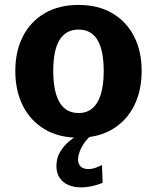

<svg xmlns="http://www.w3.org/2000/svg" viewBox="-20 -559 649 794"><path d="M304.8 10.4Q223.1 10.4 164.6 -24.5Q106 -59.4 74.6 -121.6Q43.3 -183.8 43.3 -265.8Q43.3 -347.2 74.7 -408.5Q106.2 -469.8 164.7 -504.2Q223.3 -538.6 304.8 -538.6Q386.2 -538.6 444.6 -504.2Q502.9 -469.8 534.4 -408.5Q565.8 -347.2 565.8 -265.8Q565.8 -183.8 534.5 -121.6Q503.1 -59.4 444.8 -24.5Q386.4 10.4 304.8 10.4ZM304.8 -91.6Q338.7 -91.6 361.8 -110.9Q384.9 -130.3 396.9 -168.8Q408.9 -207.3 408.9 -265.6Q408.9 -323.6 397.2 -361.5Q385.4 -399.4 362.3 -418.1Q339.1 -436.7 304.8 -436.7Q253.4 -436.7 226.8 -394.7Q200.2 -352.6 200.2 -265.6Q200.2 -207 212.2 -168.4Q224.2 -129.7 247.6 -110.6Q270.9 -91.6 304.8 -91.6ZM314.5 215.9Q286.5 215.9 263.6 206.3Q240.6 196.7 227 177Q213.3 157.2 213.3 127.5Q213.3 95.1 228.2 69.8Q243.2 44.5 264.8 26.4Q286.4 8.3 306.2 -2.2H361.2Q342.3 12.6 329.2 31.2Q316.2 49.8 309.5 68.1Q302.8 86.3 302.8 100.8Q302.8 118.7 313.5 129.4Q324.2 140.1 344.9 140.1Q362.3 140.1 379.2 133.4Q396.1 126.8 401.6 123.8L404.5 197.3Q383.6 205.5 360.5 210.7Q337.4 215.9 314.5 215.9Z"/></svg>

Font: Comme
Style: Regular
Weight: 400
Designer: Vernon Adams
Foundry: Vernon Adams
Version: Version 1.000;gftools[0.9.27]